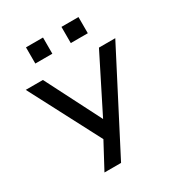

<svg xmlns="http://www.w3.org/2000/svg" viewBox="-207 -857 1090 1172"><g transform="rotate(-30 337.5 -270.5)"><path d="M185 180 305 -44V46L21 -497H142L341 -107L537 -497H652L302 180ZM402 -607V-721H522V-607ZM152 -607V-721H272V-607Z"/></g></svg>

Font: Nunito Sans 7pt Expanded Medium
Style: Regular
Weight: 500
Width: 7
Designer: Vernon Adams
Foundry: Vernon Adams
Version: Version 3.101;gftools[0.9.27]